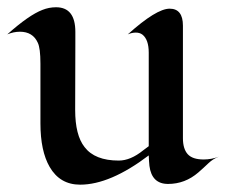

<svg xmlns="http://www.w3.org/2000/svg" viewBox="-25 -499 623 529"><path d="M327.1 -404.3Q405.8 -475.1 442.4 -475.1Q479 -475.1 479 -428.2V-118.2Q479 -88.9 492.2 -74.2Q505.4 -59.6 536.1 -59.6Q557.6 -59.6 578.1 -67.4Q562 -61.5 549.1 -49.1Q536.1 -36.6 521.5 -23.9Q484.9 7.8 438 7.8Q393.1 7.8 386.7 -42Q385.3 -56.2 384.8 -70.8Q278.3 9.8 195.8 9.8Q140.1 9.8 111.8 -39.1Q86.4 -83 86.4 -159.2V-323.7Q86.4 -366.2 79.1 -381.3Q65.4 -411.6 29.8 -411.6Q12.7 -411.6 -4.9 -404.3Q54.7 -457.5 91.8 -471.7Q109.9 -479 129.4 -479Q182.6 -479 182.6 -411.1Q182.6 -411.1 182.6 -378.4Q182.6 -378.4 182.1 -196.3Q182.1 -126.5 208 -93.8Q236.3 -56.6 302.2 -56.6Q334.5 -56.6 369.1 -84.5Q377.9 -91.3 384.8 -96.2V-354Q384.8 -390.1 367.2 -403.8Q359.9 -409.2 349.1 -409.2Q338.4 -409.2 327.1 -404.3Z"/></svg>

Font: Fondamento
Style: Regular
Weight: 400
Version: Version 1.000